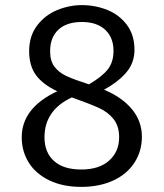

<svg xmlns="http://www.w3.org/2000/svg" viewBox="-20 -720 640 751"><path d="M387 -369Q457 -340 496 -293Q535 -246 535 -185Q535 -129 506 -84Q477 -39 423 -14Q369 11 298 11Q226 11 173 -14.5Q120 -40 92.5 -84Q65 -128 65 -183Q65 -298 204 -363Q147 -390 120.5 -426.5Q94 -463 94 -520Q94 -579 125 -620Q156 -661 203.5 -680.5Q251 -700 300 -700Q353 -700 400 -681Q447 -662 476.5 -622.5Q506 -583 506 -525Q506 -476 476 -439Q446 -402 387 -369ZM328 -390Q379 -420 401.5 -448.5Q424 -477 424 -521Q424 -573 391.5 -603.5Q359 -634 300 -634Q241 -634 208.5 -604Q176 -574 176 -519Q176 -481 193.5 -458.5Q211 -436 240 -422.5Q269 -409 328 -390ZM261 -339Q154 -289 154 -183Q154 -124 191 -90.5Q228 -57 298 -57Q368 -57 407 -92Q446 -127 446 -183Q446 -227 424 -254.5Q402 -282 366.5 -298Q331 -314 261 -339Z"/></svg>

Font: FiraDG Mono
Style: Regular
Weight: 400
Designer: Carrois Corporate & Edenspiekermann AG
Foundry: Carrois Corporate GbR & Edenspiekermann AG
Version: Version 3.206